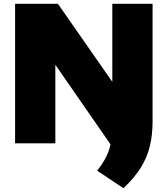

<svg xmlns="http://www.w3.org/2000/svg" viewBox="-20 -760 889 1018"><path d="M789 -740V-118Q789 -43.5 774.2 16.2Q759.5 76 725.8 130Q692 184 634.5 238L495 145Q523 110 540.2 77Q557.5 44 566 5.5L273.5 -416.5V0H60V-740H287L575.5 -326V-740Z"/></svg>

Font: Encode Sans Semi Expanded Black
Style: Regular
Weight: 900
Width: 6
Designer: Multiple Designers
Foundry: Impallari Type
Version: Version 2.000